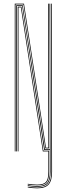

<svg xmlns="http://www.w3.org/2000/svg" viewBox="-20 -820 362 1040"><path d="M60 0V-800H110L229 -20H242L241 -477L240 -800H244L245 -477L246 -16H226L107 -796H64V0ZM181 192Q170 192 154.6 190.6Q139.2 189.2 130.2 187.2V183.2Q139 185 154.2 186.5Q169.5 188 181 188Q220 188 235 171.1Q250 154.2 250 110V-8H219L100 -788H72V-342V0H68V-792H103L223 -12H250L249 -477L248 -800H252L254 110Q254 156 237.9 174Q221.8 192 181 192ZM181 184Q169.5 184 154.4 182.6Q139.2 181.2 130.2 179.5V175.5Q139.5 177.2 154.4 178.6Q169.2 180 181 180Q216.2 180 229.1 165.4Q242 150.8 242 110V0H212L93 -780H80V-342V0H76V-342V-784H96L215 -4H246V110Q246 152.5 232.1 168.2Q218.2 184 181 184ZM181 200Q169.8 200 154 198.6Q138.2 197.2 130.2 195V191.2Q138.8 193.2 154.4 194.6Q170 196 181 196Q223.5 196 240.8 176.6Q258 157.2 258 110L256 -800H260L262 110Q262 158 244 179Q226 200 181 200Z"/></svg>

Font: Big Shoulders Inline Thin
Style: Regular
Weight: 100
Designer: Patric King
Foundry: XO Type Co
Version: Version 2.002